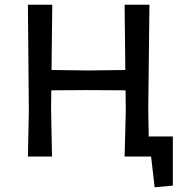

<svg xmlns="http://www.w3.org/2000/svg" viewBox="-20 -662 780 812"><path d="M711 -85V123L634 130L619 0H507L512 -193L511 -280L347 -281L197 -280L196 -202L200 0H98L102 -193L98 -642H201L198 -366L355 -364L510 -366L507 -642H612L607 -202L609 -85Z"/></svg>

Font: Alegreya Sans SC Medium
Style: Regular
Weight: 500
Designer: Juan Pablo del Peral
Foundry: Huerta Tipografica
Version: Version 2.001;PS 002.001;hotconv 1.0.88;makeotf.lib2.5.64775